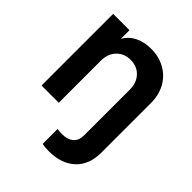

<svg xmlns="http://www.w3.org/2000/svg" viewBox="-215 -682 1031 1031"><g transform="rotate(45 300.0 -167.0)"><path d="M280 217V104Q298 107 316 107Q358 107 381.5 87Q405 67 405 28V-319Q405 -372 374.5 -404Q344 -436 295 -436Q247 -436 216 -404Q185 -372 185 -319V0H54V-544H178V-479Q200 -517 239.5 -536.5Q279 -556 331 -556Q390 -556 437 -530Q484 -504 510 -457Q536 -410 536 -350V28Q536 120 481 171Q426 222 331 222Q300 222 280 217Z"/></g></svg>

Font: Eudoxus Sans
Style: Bold
Weight: 700
Designer: Stijn de Vries
Foundry: tokotype
Version: Version 2.005